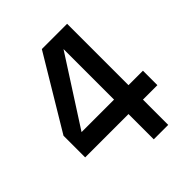

<svg xmlns="http://www.w3.org/2000/svg" viewBox="-195 -820 940 940"><g transform="rotate(-45 275.0 -350.0)"><path d="M325 0H425V-175H525V-275H425V-700H250L25 -325V-175H325ZM100 -275 325 -625V-275Z"/></g></svg>

Font: LS-VG5000
Style: Regular
Weight: 400
Designer: Justin Bihan, 2021
Foundry: Justin Bihan, 2021
Version: Version 1.000;Glyphs 3.1.2 (3151)